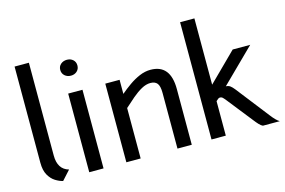

<svg xmlns="http://www.w3.org/2000/svg" viewBox="-103 -1053 1924 1297"><g transform="rotate(-15 859.0 -404.0)"><path d="M193.5 11.5Q168.5 6 141.2 -11Q114 -28 95.2 -61Q76.5 -94 76.5 -147.5V-820H176.5V-171Q176.5 -74 252 -53Z M429.5 -662Q403.5 -662 386 -677.5Q368.5 -693 368.5 -718Q368.5 -742.5 386 -757.8Q403.5 -773 429.5 -773Q454.5 -773 471.5 -757.8Q488.5 -742.5 488.5 -718Q488.5 -693 471.5 -677.5Q454.5 -662 429.5 -662ZM379 0V-550H479V0Z M638.5 0V-550H738.5V-451.5Q769.5 -478 805.2 -503.2Q841 -528.5 879.5 -545Q918 -561.5 957 -561.5Q1096 -561.5 1096 -389.5V0H996V-389.5Q996 -437.5 980.8 -456.5Q965.5 -475.5 933 -475.5Q903 -475.5 870.5 -457.5Q838 -439.5 804.8 -411.2Q771.5 -383 738.5 -352.5V0Z M1234 0V-820H1334V-356.5L1529.5 -550H1652L1420.5 -322Q1439 -321 1450.5 -312.5Q1462 -304 1476 -286.5L1654.5 -57.5Q1669.5 -37.5 1684.5 -22.2Q1699.5 -7 1711.5 0H1593.5Q1581.5 -5 1567.8 -19.8Q1554 -34.5 1539.5 -53.5L1399 -231Q1384 -249.5 1377.8 -254.2Q1371.5 -259 1362 -259Q1355 -259 1348 -253.5Q1341 -248 1334 -241V0Z"/></g></svg>

Font: Junction Medium
Style: Regular
Weight: 500
Designer: Caroline Hadilaksono
Foundry: Caroline Hadilaksono, Tyler Finck, The League of Moveable Type
Version: Version 2.000; ttfautohint (v1.8.3)